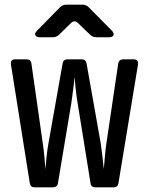

<svg xmlns="http://www.w3.org/2000/svg" viewBox="-20 -805 640 825"><path d="M129 0Q111 0 108 -18L27 -528Q24 -550 45 -550H93Q113 -550 115 -532L164 -188Q168 -161 171 -129.5Q174 -98 175 -78Q177 -98 180 -129.5Q183 -161 188 -188L249 -532Q252 -550 270 -550H331Q349 -550 352 -532L413 -188Q417 -161 420.5 -129.5Q424 -98 426 -78Q428 -98 430.5 -129.5Q433 -161 437 -188L488 -532Q491 -550 510 -550H555Q576 -550 573 -528L489 -18Q486 0 468 0H390Q371 0 369 -18L314 -359Q309 -387 305.5 -421Q302 -455 300 -475Q299 -455 294.5 -421Q290 -387 286 -359L229 -18Q226 0 207 0ZM151 -645Q136 -645 132 -653.5Q128 -662 139 -673L238 -774Q250 -785 265 -785H334Q350 -785 361 -774L461 -673Q471 -662 467.5 -653.5Q464 -645 449 -645H394Q378 -645 367 -656L315 -706Q300 -721 284 -705L235 -657Q223 -645 208 -645Z"/></svg>

Font: Pitagon Sans Mono SemiBold
Style: Regular
Weight: 600
Monospace: yes
Designer: Travis Tran
Foundry: Pitagon
Version: Version 1.001; ttfautohint (v1.8.4.7-5d5b);gftools[0.9.26]